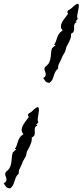

<svg xmlns="http://www.w3.org/2000/svg" viewBox="-45 -947 448 1041"><path d="M163.1 -364.3Q167 -358.4 166 -348.1Q165 -337.9 163.1 -326.2Q161.1 -314.5 159.7 -303.2Q158.2 -292 163.1 -285.2L151.4 -269.5L159.2 -268.6Q145.5 -260.7 144 -252Q142.6 -243.2 143.6 -234.4Q144.5 -225.6 142.6 -216.8Q140.6 -208 127 -201.2Q128.9 -187.5 123.5 -172.4Q118.2 -157.2 110.4 -142.6Q108.4 -137.7 105.5 -133.3Q102.5 -128.9 100.6 -125Q98.6 -118.2 98.1 -112.3Q97.7 -106.4 94.7 -99.6Q90.8 -91.8 85.9 -84Q81.1 -76.2 77.1 -68.4Q76.2 -61.5 72.3 -54.7Q66.4 -41 61 -30.3Q55.7 -19.5 56.6 -5.9Q44.9 4.9 40.5 15.6Q36.1 26.4 33.2 36.6Q30.3 46.9 25.9 56.2Q21.5 65.4 10.7 74.2Q1 74.2 -4.4 71.3Q-9.8 68.4 -13.2 64.5Q-16.6 60.5 -19 55.7Q-21.5 50.8 -25.4 47.9Q-12.7 40 -10.7 32.7Q-8.8 25.4 -11.2 18.1Q-13.7 10.7 -16.1 3.4Q-18.6 -3.9 -14.6 -11.7Q-12.7 -15.6 -9.8 -18.1Q-6.8 -20.5 -2.9 -23.4Q6.8 -33.2 11.2 -45.4Q15.6 -57.6 17.1 -70.8Q18.6 -84 19.5 -96.7Q20.5 -109.4 24.4 -120.1L43.9 -138.7L35.2 -139.6Q43 -149.4 45.9 -159.7Q48.8 -169.9 52.2 -180.2Q55.7 -190.4 61.5 -200.2Q67.4 -210 82 -219.7Q72.3 -230.5 72.3 -241.7Q72.3 -252.9 78.1 -264.6Q84 -276.4 93.3 -288.6Q102.5 -300.8 111.3 -313.5Q106.4 -318.4 106.4 -323.2Q106.4 -328.1 113.3 -334Q119.1 -335 126.5 -341.8Q133.8 -348.6 140.6 -355Q147.5 -361.3 153.8 -364.7Q160.2 -368.2 163.1 -364.3ZM379.9 -924.8Q383.8 -919.9 382.3 -909.2Q380.9 -898.4 377.9 -886.2Q375 -874 373.5 -862.3Q372.1 -850.6 377 -844.7L364.3 -830.1L373 -829.1Q359.4 -821.3 357.9 -813Q356.4 -804.7 356.9 -796.4Q357.4 -788.1 355.5 -779.3Q353.5 -770.5 339.8 -763.7Q341.8 -750 336.4 -735.8Q331.1 -721.7 323.2 -708Q321.3 -703.1 318.4 -698.7Q315.4 -694.3 314.5 -690.4Q312.5 -683.6 311.5 -678.2Q310.5 -672.9 307.6 -666Q303.7 -658.2 298.8 -650.9Q293.9 -643.6 291 -635.7Q289.1 -631.8 285.2 -622.1Q279.3 -609.4 273.9 -599.1Q268.6 -588.9 270.5 -576.2Q258.8 -565.4 253.9 -555.2Q249 -544.9 246.1 -534.7Q243.2 -524.4 238.8 -515.1Q234.4 -505.9 223.6 -498Q213.9 -498 208.5 -501Q203.1 -503.9 200.2 -507.8Q197.3 -511.7 194.8 -516.1Q192.4 -520.5 188.5 -523.4Q201.2 -531.2 202.6 -538.6Q204.1 -545.9 201.7 -553.2Q199.2 -560.5 196.8 -567.4Q194.3 -574.2 198.2 -582Q200.2 -585 203.1 -586.9Q206.1 -588.9 210 -592.8Q219.7 -601.6 224.1 -613.8Q228.5 -626 230 -638.7Q231.4 -651.4 232.4 -663.6Q233.4 -675.8 237.3 -685.5L256.8 -703.1L248 -705.1Q255.9 -714.8 258.8 -724.6Q261.7 -734.4 265.1 -744.1Q268.6 -753.9 274.4 -763.2Q280.3 -772.5 294.9 -782.2Q285.2 -792 285.2 -803.2Q285.2 -814.5 291 -825.7Q296.9 -836.9 306.2 -848.6Q315.4 -860.4 324.2 -872.1Q315.4 -881.8 326.2 -892.6Q332 -893.6 339.8 -900.4Q347.7 -907.2 355.5 -914.1Q363.3 -920.9 370.1 -924.8Q377 -928.7 379.9 -924.8Z"/></svg>

Font: Homemade Apple
Style: Regular
Weight: 400
Version: Version 1.001